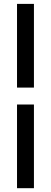

<svg xmlns="http://www.w3.org/2000/svg" viewBox="-20 -821 265 997"><path d="M68.4 -278.3V156.2H156.2V-278.3ZM156.2 -366.2V-800.8H68.4V-366.2Z"/></svg>

Font: Giphurs
Style: Regular
Weight: 400
Version: Version 2.010